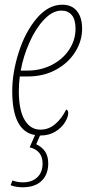

<svg xmlns="http://www.w3.org/2000/svg" viewBox="-20 -566 388 816"><path d="M64 -241Q60 -207 60 -179Q60 -98 84.5 -56.5Q109 -15 152 -15Q187 -15 215 -39Q243 -63 261 -100Q265 -100 267.5 -96Q270 -92 270 -86Q270 -69 256 -46Q242 -23 215 -6.5Q188 10 151 10H150L134 47Q159 59 172 78.5Q185 98 185 129Q185 175 157 202.5Q129 230 75 230Q66 230 51 228Q36 226 25 221L33 201Q54 209 77 209Q116 209 138.5 187.5Q161 166 161 129Q161 74 106 60L129 8Q32 -8 32 -179Q32 -257 59.5 -343.5Q87 -430 136 -488Q185 -546 245 -546Q285 -546 307 -519Q329 -492 329 -444Q329 -392 299.5 -345Q270 -298 217.5 -269.5Q165 -241 98 -241ZM68 -266H96Q153 -266 200 -290Q247 -314 274 -355Q301 -396 301 -444Q301 -483 285 -502Q269 -521 241 -521Q204 -521 168 -483.5Q132 -446 105.5 -386.5Q79 -327 68 -266Z"/></svg>

Font: Noto Serif CondThin
Style: Italic
Weight: 250
Width: 3
Italic angle: -12°
Designer: Monotype Design Team
Foundry: Monotype Imaging Inc.
Version: Version 1.001